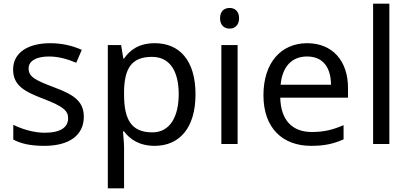

<svg xmlns="http://www.w3.org/2000/svg" viewBox="-20 -780 2214 1040"><path d="M434 -148C434 -234 375 -269 273 -307C170 -346 135 -364 135 -409C135 -449 174 -474 246 -474C298 -474 348 -459 393 -440L423 -510C373 -532 317 -546 252 -546C132 -546 51 -495 51 -404C51 -316 113 -284 217 -244C322 -204 349 -180 349 -140C349 -92 311 -61 222 -61C159 -61 94 -83 52 -104V-24C93 -2 145 10 220 10C351 10 434 -44 434 -148Z M819 -546C732 -546 684 -509 652 -463H648L636 -536H564V240H652V20C652 -5 648 -45 646 -68H652C683 -26 735 10 818 10C951 10 1039 -86 1039 -269C1039 -454 951 -546 819 -546ZM803 -472C902 -472 948 -392 948 -270C948 -150 902 -63 805 -63C688 -63 652 -137 652 -269V-286C654 -411 694 -472 803 -472Z M1224 -737C1195 -737 1172 -720 1172 -681C1172 -643 1195 -625 1224 -625C1251 -625 1275 -643 1275 -681C1275 -720 1251 -737 1224 -737ZM1267 -536H1179V0H1267Z M1644 -546C1502 -546 1407 -440 1407 -264C1407 -85 1512 10 1665 10C1738 10 1786 -1 1841 -25V-102C1785 -78 1737 -65 1669 -65C1562 -65 1501 -130 1498 -251H1865V-304C1865 -450 1781 -546 1644 -546ZM1643 -474C1732 -474 1772 -412 1773 -321H1500C1509 -417 1559 -474 1643 -474Z M2089 0V-760H2001V0Z"/></svg>

Font: Noto Sans Osage
Style: Regular
Weight: 400
Designer: Monotype Design Team
Foundry: Monotype Imaging Inc.
Version: Version 2.002